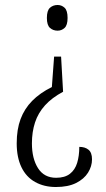

<svg xmlns="http://www.w3.org/2000/svg" viewBox="-20 -560 425 770"><path d="M225 -333 233 -192Q188 -168 160.5 -137.5Q133 -107 120.5 -69Q108 -31 108 15Q108 76 132.5 114.5Q157 153 205 153Q240 153 260.5 137Q281 121 289.5 93Q298 65 298 29Q321 29 335 40.5Q349 52 349 79Q349 107 333 132.5Q317 158 285 174Q253 190 204 190Q157 190 121 170Q85 150 66 110.5Q47 71 47 15Q47 -41 62.5 -82.5Q78 -124 109 -155.5Q140 -187 188 -211L197 -333ZM211 -540Q227 -540 239 -529Q251 -518 251 -488Q251 -459 239 -448Q227 -437 211 -437Q193 -437 180.5 -448Q168 -459 168 -488Q168 -518 180.5 -529Q193 -540 211 -540Z"/></svg>

Font: Noto Serif Khmer ExtraCondensed Light
Style: Regular
Weight: 300
Width: 2
Designer: Danh Hong and the Monotype Design Team
Foundry: Monotype Imaging Inc.
Version: Version 2.004